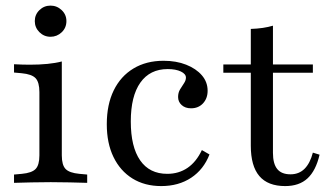

<svg xmlns="http://www.w3.org/2000/svg" viewBox="-20 -639 1157 671"><path d="M117.7 -206.5V-316.9Q117.7 -351.6 104.4 -365.7Q91.1 -379.8 55.6 -383.1L29 -385.5V-414.5Q45.2 -413.7 58.1 -413.3Q71 -412.9 84.7 -412.9Q117.7 -412.9 146 -415.7Q174.2 -418.5 196 -424.2V-414.5V-206.5ZM157.3 -2.4Q119.4 -2.4 89.9 -1.6Q60.5 -0.8 29 0V-29L56.5 -31.5Q91.1 -34.7 104.4 -48.4Q117.7 -62.1 117.7 -96V-206.5H196V-96Q196 -62.1 209.3 -48.4Q222.6 -34.7 257.3 -31.5L284.7 -29V0Q253.2 -0.8 223.8 -1.6Q194.4 -2.4 157.3 -2.4ZM156.5 -510.5Q133.9 -510.5 117.7 -526.6Q101.6 -542.7 101.6 -565.3Q101.6 -587.9 117.7 -603.6Q133.9 -619.4 156.5 -619.4Q179 -619.4 195.6 -603.6Q212.1 -587.9 212.1 -565.3Q212.1 -541.9 195.6 -526.2Q179 -510.5 156.5 -510.5Z M543.5 11.3Q485.5 11.3 442.7 -15.3Q400 -41.9 376.6 -90.3Q353.2 -138.7 353.2 -204.8Q353.2 -273.4 377.4 -323Q401.6 -372.6 446.4 -399.6Q491.1 -426.6 551.6 -426.6Q596 -426.6 630.6 -412.9Q665.3 -399.2 685.5 -375.8Q705.6 -352.4 705.6 -321.8Q705.6 -295.2 689.5 -277.8Q673.4 -260.5 647.6 -260.5Q627.4 -260.5 614.9 -271.8Q602.4 -283.1 602.4 -300Q602.4 -315.3 609.3 -326.6Q616.1 -337.9 623 -348Q629.8 -358.1 629.8 -367.7Q629.8 -380.6 612.1 -389.1Q594.4 -397.6 566.1 -397.6Q504 -397.6 470.6 -350.4Q437.1 -303.2 437.1 -214.5Q437.1 -125.8 469.8 -78.6Q502.4 -31.5 564.5 -31.5Q604.8 -31.5 635.5 -52.4Q666.1 -73.4 685.5 -114.5L712.1 -99.2Q691.9 -46.8 648 -17.7Q604 11.3 543.5 11.3Z M976.6 11.3Q916.1 11.3 886.3 -23.8Q856.5 -58.9 856.5 -129.8V-206.5H933.9V-104.8Q933.9 -66.9 948.8 -48.4Q963.7 -29.8 995.2 -29.8Q1025 -29.8 1044.4 -49.2Q1063.7 -68.5 1073.4 -105.6L1096.8 -98.4Q1083.9 -42.7 1054.8 -15.7Q1025.8 11.3 976.6 11.3ZM856.5 -206.5V-537.9Q879 -538.7 898.4 -541.5Q917.7 -544.4 933.9 -549.2V-206.5ZM760.5 -384.7V-413.7H1073.4V-384.7Z"/></svg>

Font: Playfair 5pt SemiExpanded Light
Style: Regular
Weight: 400
Version: Version 2.203